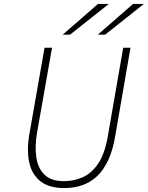

<svg xmlns="http://www.w3.org/2000/svg" viewBox="-20 -942 750 974"><path d="M305 12Q228.5 12 184.8 -22.8Q141 -57.5 128 -119.2Q115 -181 129 -262L206 -700H244L168 -269Q156.5 -202 164 -146Q171.5 -90 205 -56.5Q238.5 -23 305 -23Q352 -23 397 -41.8Q442 -60.5 476.5 -109.8Q511 -159 527 -251L605 -700H642L564 -249Q552 -179 528.8 -129.2Q505.5 -79.5 472.5 -48.2Q439.5 -17 397.5 -2.5Q355.5 12 305 12ZM476 -766 655 -922H710L513 -766ZM298 -766 477 -922H532L335 -766Z"/></svg>

Font: Overpass Thin
Style: Italic
Weight: 250
Italic angle: -10°
Designer: Delve Withrington, Dave Bailey, Thomas Jockin
Foundry: Delve Fonts LLC
Version: Version 4.000